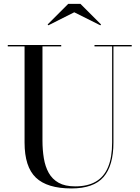

<svg xmlns="http://www.w3.org/2000/svg" viewBox="-20 -990 746 1024"><path d="M682.5 -750V-742.5H585V-230Q585 -106.5 532.2 -45.8Q479.5 15 361 15Q231.5 15 171.2 -42.8Q111 -100.5 111 -230V-742.5H21.5V-750H306.5V-742.5H206.5V-240Q206.5 -190.5 213.8 -146.2Q221 -102 239.8 -68.2Q258.5 -34.5 292.8 -15.2Q327 4 381 4Q446.5 4 490.2 -21Q534 -46 556 -98Q578 -150 578 -230V-742.5H484V-750ZM238 -855 234 -859.5 344 -969.5H409L519 -859.5L515 -855L376 -924.5Z"/></svg>

Font: Bodoni Moda 28pt
Style: Regular
Weight: 400
Designer: Owen Earl
Foundry: indestructible type
Version: Version 2.005